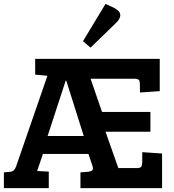

<svg xmlns="http://www.w3.org/2000/svg" viewBox="-20 -968 894 988"><path d="M63 -112 224 -578 161 -584V-665H802V-499L700 -492V-532Q700 -549 695 -556Q690 -563 671 -563H446L505 -392H754V-290H523L589 -103H684Q702 -103 707 -110.5Q712 -118 712 -135V-185L814 -178V0H394V-81L432 -84Q449 -86 455 -92Q461 -98 456 -114L435 -176H201L171 -88L231 -85V0H0V-81L33 -84Q54 -86 63 -112ZM318 -553 225 -268H411L321 -553ZM407 -756 523 -948 570 -926Q599 -910 599 -890Q599 -870 574 -847L446 -723Z"/></svg>

Font: Bree Serif
Style: Regular
Weight: 400
Designer: Veronika Burian, Jos Scaglione
Foundry: TypeTogether
Version: Version 1.002